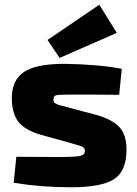

<svg xmlns="http://www.w3.org/2000/svg" viewBox="-20 -781 581 812"><path d="M474 -642 232 -536 181 -612 400 -761ZM272 -178 156 -210Q83 -231 56.5 -267.5Q30 -304 30 -367Q30 -441 80.5 -476Q131 -511 252 -511Q396 -509 495 -490L484 -380Q418 -381 290 -381Q232 -381 219 -378.5Q206 -376 206 -360Q206 -357 206.5 -354Q207 -351 208.5 -349Q210 -347 211.5 -345.5Q213 -344 216 -343L222 -340Q225 -338 230.5 -336.5Q236 -335 240.5 -334Q245 -333 253 -331Q261 -329 267 -327L387 -295Q455 -276 485 -243.5Q515 -211 515 -148Q515 -57 462 -23Q409 11 280 11Q153 11 38 -8L49 -118Q59 -118 122 -117.5Q185 -117 224 -117Q298 -117 318.5 -121.5Q339 -126 339 -143Q339 -147 338 -150Q337 -153 334 -156Q331 -159 328.5 -160.5Q326 -162 319.5 -164Q313 -166 307.5 -167.5Q302 -169 291.5 -172Q281 -175 272 -178Z"/></svg>

Font: Ezarion Extra Bold
Style: Regular
Weight: 800
Designer: Natanael Gama
Version: Version 1.001;PS 001.001;hotconv 1.0.70;makeotf.lib2.5.58329